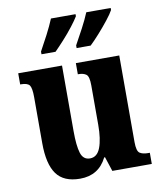

<svg xmlns="http://www.w3.org/2000/svg" viewBox="-86 -835 771 915"><g transform="rotate(-10 299.5 -378.0)"><path d="M228 10Q149 10 114 -38.5Q79 -87 79 -188V-411Q79 -454 69.5 -468Q60 -482 27 -482H24V-536H236V-219Q236 -148 247 -112.5Q258 -77 291 -77Q326 -77 341.5 -118Q357 -159 357 -228V-419Q357 -462 343.5 -472Q330 -482 306 -482H303V-536H513V-117Q513 -73 527.5 -63.5Q542 -54 566 -54H576V0H385L362 -70H358Q318 10 228 10ZM319 -619Q338 -653 359 -692.5Q380 -732 394 -766H512V-756Q503 -739 480.5 -710.5Q458 -682 432.5 -653.5Q407 -625 387 -606H319ZM149 -619Q168 -653 188.5 -692.5Q209 -732 223 -766H342V-756Q332 -739 310 -710.5Q288 -682 262 -653.5Q236 -625 217 -606H149Z"/></g></svg>

Font: Noto Serif Ethiopic Condensed ExtraBold
Style: Regular
Weight: 800
Width: 3
Designer: Monotype Design Team
Foundry: Monotype Imaging Inc.
Version: Version 2.102; ttfautohint (v1.8.4.7-5d5b)